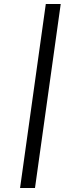

<svg xmlns="http://www.w3.org/2000/svg" viewBox="-20 -826 374 948"><path d="M279.8 -806.2 152.8 102.1H79.1L206.1 -806.2Z"/></svg>

Font: Fira Sans Compressed Book
Style: Italic
Weight: 350
Width: 3
Italic angle: -8°
Designer: Carrois Corporate & Edenspiekermann AG
Foundry: Carrois Corporate GbR & Edenspiekermann AG
Version: Version 4.203;PS 004.203;hotconv 1.0.88;makeotf.lib2.5.64775